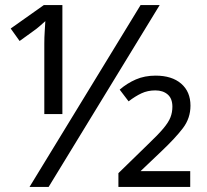

<svg xmlns="http://www.w3.org/2000/svg" viewBox="-20 -734 811 754"><path d="M96 0 532 -714H607L171 0ZM154 -562Q154 -588 155.5 -609Q157 -630 158 -651Q148 -642 136 -631.5Q124 -621 111 -612L57 -573L22 -622L152 -714H225V-286H154ZM445 0V-54L560 -166Q601 -205 621.5 -229.5Q642 -254 649.5 -273.5Q657 -293 657 -315Q657 -347 638.5 -363Q620 -379 590 -379Q560 -379 535.5 -367.5Q511 -356 485 -336L450 -382Q479 -407 513.5 -422Q548 -437 591 -437Q655 -437 691.5 -405.5Q728 -374 728 -319Q728 -270 698.5 -231Q669 -192 613 -139L532 -62H727V0Z"/></svg>

Font: RS Noto Sans
Style: Regular
Weight: 400
Designer: Monotype Design Team
Foundry: Monotype Imaging Inc.
Version: Version 3.10